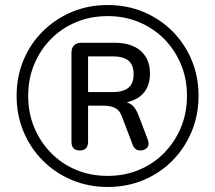

<svg xmlns="http://www.w3.org/2000/svg" viewBox="-20 -734 855 763"><path d="M408 9Q332 9 266 -18.5Q200 -46 150.5 -95.5Q101 -145 73.5 -211Q46 -277 46 -353Q46 -430 73.5 -495.5Q101 -561 150.5 -610Q200 -659 265.5 -686.5Q331 -714 408 -714Q485 -714 550.5 -686.5Q616 -659 665 -610Q714 -561 741.5 -495.5Q769 -430 769 -353Q769 -277 741.5 -211Q714 -145 665 -95.5Q616 -46 550.5 -18.5Q485 9 408 9ZM408 -35Q475 -35 532.5 -59Q590 -83 632.5 -126.5Q675 -170 699 -227.5Q723 -285 723 -353Q723 -421 699 -478.5Q675 -536 632.5 -579Q590 -622 532.5 -646Q475 -670 408 -670Q340 -670 282.5 -646Q225 -622 182.5 -579Q140 -536 116 -478.5Q92 -421 92 -353Q92 -285 116 -227.5Q140 -170 182.5 -126.5Q225 -83 282.5 -59Q340 -35 408 -35ZM297 -136Q264 -136 264 -171V-524Q264 -543 274 -553.5Q284 -564 304 -564H435Q503 -564 539.5 -531.5Q576 -499 576 -442Q576 -384 539.5 -353.5Q503 -323 437 -323L449 -333Q479 -333 499 -320.5Q519 -308 532 -272L567 -180Q575 -159 565 -147.5Q555 -136 537 -136Q525 -136 517 -143.5Q509 -151 506 -162L464 -272Q455 -297 436.5 -305.5Q418 -314 392 -314H317L330 -324V-171Q330 -136 297 -136ZM330 -368H427Q469 -368 490 -385Q511 -402 511 -439Q511 -476 490.5 -493Q470 -510 427 -510H330Z"/></svg>

Font: Nunito ExtraLight
Style: Regular
Weight: 400
Version: Version 3.602